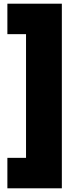

<svg xmlns="http://www.w3.org/2000/svg" viewBox="-20 -800 440 1040"><path d="M121 55V-615H20V-780H315V220H20V55Z"/></svg>

Font: Jost* Black
Style: Regular
Weight: 900
Version: Version 3.7